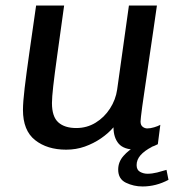

<svg xmlns="http://www.w3.org/2000/svg" viewBox="-20 -531 656 694"><path d="M219.2 10Q150.5 10 106.8 -24.6Q63 -59.2 63 -133.8Q63 -161.5 69.1 -212.9Q75.2 -264.2 85.9 -339.1Q96.5 -414 110.5 -511H211.8Q196.8 -402.2 186.9 -331.4Q177 -260.5 172.4 -219.5Q167.8 -178.5 167.8 -158.5Q167.8 -109.5 190.6 -88.9Q213.5 -68.2 255.8 -68.2Q294 -68.2 325.4 -87.4Q356.8 -106.5 377.5 -138.5Q398.2 -170.5 403.5 -207.5L446 -511H547.2Q540.5 -463.8 534 -419.5Q527.5 -375.2 521.6 -335.1Q515.8 -295 510.8 -260Q505.8 -225 501.4 -196.2Q497 -167.5 494.1 -145.8Q491.2 -124 489.6 -110.1Q488 -96.2 488 -91.8Q488 -78.8 495.6 -72.8Q503.2 -66.8 512.5 -66.8Q523.5 -66.8 537.2 -70.9Q551 -75 559.5 -79.8L550.5 -9.8Q541 -4.5 520.5 2.8Q500 10 471.8 10Q427.8 10 409.1 -11.6Q390.5 -33.2 390.2 -70.8Q371.5 -49 344.9 -30.8Q318.2 -12.5 286.5 -1.2Q254.8 10 219.2 10ZM495.2 143Q463.2 143 435.2 129.5Q407.2 116 407.2 82Q407.2 54.2 426.4 32.5Q445.5 10.8 467.8 0H529Q502.2 13.8 488 30Q473.8 46.2 473.8 65.8Q473.8 83.2 486.2 90.1Q498.8 97 512.8 97Q530 97 547.9 92.5Q565.8 88 581.8 83L589 119Q566.5 131 543 137Q519.5 143 495.2 143Z"/></svg>

Font: Chivo Medium
Style: Italic
Weight: 500
Italic angle: -8.05°
Designer: Hector Gatti
Foundry: Omnibus-Type
Version: Version 2.002